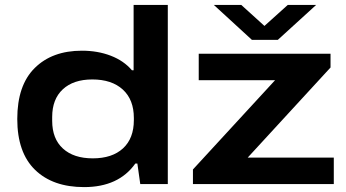

<svg xmlns="http://www.w3.org/2000/svg" viewBox="-20 -744 1400 776"><path d="M319.8 12.2Q193.4 12.2 121.6 -57.6Q49.8 -127.4 49.8 -263.2Q49.8 -399.4 120.4 -469.2Q190.9 -539.1 311 -539.1Q375 -539.1 427.7 -518.8Q480.5 -498.5 513.2 -460H520V-724.1H658.2V0H546.9L535.2 -83H526.9Q459.5 12.2 319.8 12.2ZM844.2 -724.1H955.1L1048.8 -639.2L1143.1 -724.1H1257.8L1103 -583H998ZM759.8 0V-59.1L1091.8 -419.9H783.2V-526.9H1315.9V-471.2L981 -106.9H1329.1V0ZM355 -104Q433.1 -104 477.1 -144.3Q521 -184.6 521 -258.8V-267.1Q521 -341.3 476.3 -382.1Q431.6 -422.9 353 -422.9Q276.9 -422.9 233.9 -383.1Q190.9 -343.3 190.9 -271V-255.9Q190.9 -183.1 234.4 -143.6Q277.8 -104 355 -104Z"/></svg>

Font: Archivo Expanded SemiBold
Style: Regular
Weight: 600
Width: 7
Designer: Hector Gatti
Foundry: Omnibus-Type
Version: Version 2.001